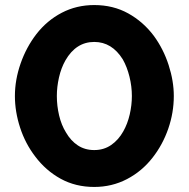

<svg xmlns="http://www.w3.org/2000/svg" viewBox="-20 -730 747 760"><path d="M584 -106Q624 -157 646 -220.5Q668 -284 668 -350Q668 -409 647.5 -472.5Q627 -536 589 -588Q547 -644 487.5 -677Q428 -710 353 -710Q283 -710 224.5 -679.5Q166 -649 124 -595Q84 -543 61.5 -478.5Q39 -414 39 -350Q39 -288 59.5 -225Q80 -162 119 -111Q161 -55 220 -22.5Q279 10 353 10Q423 10 482.5 -21Q542 -52 584 -106ZM239 -491Q281 -564 353 -564Q423 -564 466 -495Q483 -465 492.5 -426.5Q502 -388 502 -350Q502 -314 493.5 -277Q485 -240 468 -210Q449 -176 420 -156Q391 -136 353 -136Q316 -136 288 -154.5Q260 -173 241 -206Q223 -235 214 -273Q205 -311 205 -350Q205 -386 213.5 -423.5Q222 -461 239 -491Z"/></svg>

Font: RT Raleway ExtraBold
Style: Regular
Weight: 400
Designer: Matt McInerney, Pablo Impallari, Rodrigo Fuenzalida — Edited by Milan Moffatt in April 2016
Foundry: Matt McInerney, Pablo Impallari, Rodrigo Fuenzalida — Edited by Milan Moffatt in April 2016
Version: Version 3.001